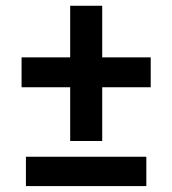

<svg xmlns="http://www.w3.org/2000/svg" viewBox="-20 -645 597 665"><path d="M502 -342.8H334V-156.7H223.1V-342.8H54.7V-446.3H223.1V-625H334V-446.3H502ZM486.8 -0.5H69.8V-102.1H486.8Z"/></svg>

Font: Heebo SemiBold
Style: Regular
Weight: 600
Designer: Oded Ezer
Foundry: Ezer Type House
Version: Version 3.100